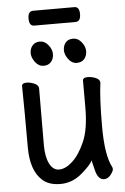

<svg xmlns="http://www.w3.org/2000/svg" viewBox="-58 -884 617 950"><g transform="rotate(-5 250.0 -409.0)"><path d="M204.1 23.9Q146 23.9 113.8 -5.9Q58.1 -56.2 58.1 -170.9Q58.1 -368.2 56.2 -474.1Q56.2 -490.2 80.1 -490.2Q99.1 -490.2 119.1 -481.2Q139.2 -472.2 139.2 -456.1Q138.2 -368.2 138.2 -174.8Q138.2 -117.2 155.5 -82.5Q172.9 -47.9 203.1 -47.9Q234.9 -47.9 269.5 -79.3Q304.2 -110.8 331.5 -172.9Q358.9 -234.9 358.9 -341.8V-475.1Q358.9 -491.2 383.8 -491.2Q403.8 -491.2 423.8 -482.7Q443.8 -474.1 443.8 -458Q433.1 -384.8 433.1 -241.2Q433.1 -98.1 465.8 -37.1Q467.8 -33.2 467.8 -25.9Q467.8 -17.1 453.9 1Q439.9 19 420.9 19Q391.1 19 379.2 -27.6Q367.2 -74.2 367.2 -79.1Q356.9 -56.2 309.6 -16.1Q262.2 23.9 204.1 23.9ZM171.9 -565.9Q147 -565.9 129.9 -588.9Q112.8 -611.8 112.8 -633.8Q112.8 -655.8 126 -671.4Q139.2 -687 163.1 -687Q187 -687 204.6 -665Q222.2 -643.1 222.2 -620.1Q222.2 -597.2 209 -581.5Q195.8 -565.9 171.9 -565.9ZM335.9 -565.9Q312 -565.9 294.9 -588.9Q277.8 -611.8 277.8 -633.8Q277.8 -655.8 290.5 -671.4Q303.2 -687 328.1 -687Q352.1 -687 369.6 -665Q387.2 -643.1 387.2 -620.1Q387.2 -597.2 374 -581.5Q360.8 -565.9 335.9 -565.9ZM142.1 -768.1Q117.2 -768.1 117.2 -805.2Q117.2 -841.8 143.1 -841.8H348.1Q373 -841.8 373 -805.2Q373 -768.1 347.2 -768.1Z"/></g></svg>

Font: LXGW WenKai Mono GB Screen
Style: Regular
Weight: 400
Monospace: yes
Designer: LXGW / Fontworks Inc.
Foundry: LXGW / Fontworks Inc.
Version: Version 1.510;January 18,2025